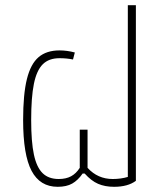

<svg xmlns="http://www.w3.org/2000/svg" viewBox="-20 -714 633 739"><path d="M69 -252Q69 -351 83.5 -409.5Q98 -468 128.5 -494Q159 -520 209 -520Q238 -520 268 -512L261 -485Q237 -490 209 -490Q168 -490 144.5 -466.5Q121 -443 110.5 -391.5Q100 -340 100 -252Q100 -168 110.5 -119Q121 -70 144 -47.5Q167 -25 206 -25Q234 -25 253.5 -35.5Q273 -46 287 -68V-215H317V-68Q356 -25 414 -25Q445 -25 472 -33V-694H503V-18Q472 5 419 5Q384 5 357.5 -6.5Q331 -18 306 -46H298Q280 -20 258 -7.5Q236 5 202 5Q134 5 101.5 -56.5Q69 -118 69 -252Z"/></svg>

Font: Athiti ExtraLight
Style: Regular
Weight: 275
Designer: CadsonDemak Team
Foundry: CadsonDemak
Version: Version 1.033